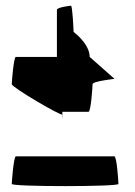

<svg xmlns="http://www.w3.org/2000/svg" viewBox="-20 -658 469 668"><path d="M21 -18C21 -8 392 -8 392 -18C392 -29 386 -114 378 -114H35C28 -114 21 -29 21 -18ZM21 -365C21 -354 196 -252 196 -260C196 -260 197 -223 197 -269H288C296 -269 302 -354 302 -365C302 -376 386 -384 378 -384L292 -460C292 -506 236 -547 236 -547C236 -554 232 -638 227 -638C221 -638 178 -632 178 -624V-460H35C28 -460 21 -376 21 -365Z"/></svg>

Font: Ampere
Style: UltCnd
Weight: 400
Version: Version 1